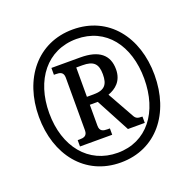

<svg xmlns="http://www.w3.org/2000/svg" viewBox="-129 -856 1005 997"><g transform="rotate(-20 373.5 -357.5)"><path d="M374 10C570 10 693 -146 693 -358C693 -568 571 -725 374 -725C178 -725 54 -568 54 -358C54 -149 176 10 374 10ZM376 -43C215 -43 111 -172 111 -358C111 -541 212 -672 375 -672C537 -672 636 -543 636 -358C636 -174 538 -43 376 -43ZM202 -141H380V-176H367C344 -176 324 -180 324 -211V-327H368L467 -141H560V-176C532 -176 523 -180 512 -202L433 -343C475 -358 515 -389 515 -454C515 -534 464 -575 362 -575H202V-537H213C235 -537 255 -533 255 -502V-211C255 -180 235 -176 213 -176H202ZM361 -371H324V-533H358C419 -533 442 -511 442 -453C442 -397 423 -371 361 -371Z"/></g></svg>

Font: Noto Serif Armenian Condensed Black
Style: Regular
Weight: 900
Width: 3
Designer: Monotype Design Team
Foundry: Monotype Imaging Inc.
Version: Version 2.008